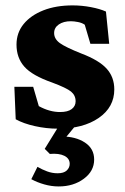

<svg xmlns="http://www.w3.org/2000/svg" viewBox="-20 -460 456 698"><path d="M190.4 7.8Q148.4 7.8 106.9 -1.5Q65.4 -10.7 37.1 -26.4L32.2 -144.5H100.6L121.1 -74.2Q160.2 -52.7 198.2 -52.7Q226.6 -52.7 240.7 -63.5Q254.9 -74.2 254.9 -91.8Q254.9 -113.3 238.3 -127Q221.7 -140.6 168.9 -160.2Q96.7 -185.5 68.4 -217.8Q40 -250 40 -297.9Q40 -340.8 65.9 -372.6Q91.8 -404.3 137.7 -422.4Q183.6 -440.4 244.1 -440.4Q277.3 -440.4 310.5 -434.1Q343.8 -427.7 365.2 -418L377 -300.8H308.6L288.1 -370.1Q278.3 -377 263.7 -379.9Q249 -382.8 237.3 -382.8Q210.9 -382.8 193.8 -371.1Q176.8 -359.4 176.8 -339.8Q176.8 -318.4 197.8 -303.2Q218.8 -288.1 275.4 -265.6Q339.8 -241.2 367.7 -210.4Q395.5 -179.7 395.5 -134.8Q395.5 -70.3 338.9 -31.2Q282.2 7.8 190.4 7.8ZM193.4 217.8Q167 217.8 141.1 210.4Q115.2 203.1 93.8 191.4L116.2 146.5Q132.8 156.2 151.4 163.1Q169.9 169.9 189.5 169.9Q211.9 169.9 222.7 159.7Q233.4 149.4 233.4 135.7Q233.4 116.2 213.9 106.4Q194.3 96.7 161.1 99.6L142.6 81.1L199.2 -10.7H260.7L202.1 60.5L204.1 36.1Q254.9 36.1 288.6 58.1Q322.3 80.1 322.3 120.1Q322.3 162.1 284.7 189.9Q247.1 217.8 193.4 217.8Z"/></svg>

Font: Crimson Pro ExtraBold
Style: Regular
Weight: 800
Designer: Jacques Le Bailly
Foundry: Baron von Fonthausen
Version: Version 1.003